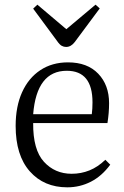

<svg xmlns="http://www.w3.org/2000/svg" viewBox="-20 -788 531 822"><path d="M268 14Q168 14 107.5 -54.5Q47 -123 47 -249Q47 -332 74.5 -393Q102 -454 152.5 -487.5Q203 -521 271 -521Q354 -521 400.5 -472.5Q447 -424 447 -346Q447 -305 440 -261H122Q121 -147 168 -95.5Q215 -44 287 -44Q327 -44 363 -58.5Q399 -73 431 -104L452 -83Q416 -34 369 -10Q322 14 268 14ZM122 -299H373Q376 -322 376 -350Q376 -485 266 -485Q137 -485 122 -299ZM263 -587Q253 -587 244 -592Q235 -597 224 -613L122 -751L140 -768L264 -663L389 -768L407 -752L300 -608Q284 -587 263 -587Z"/></svg>

Font: Literata 36pt Light
Style: Regular
Weight: 300
Designer: Latin by Veronika Burian and Jose Scaglione. Greek by Irene Vlachou. Cyrillic by Vera Evstafieva.
Foundry: TypeTogether
Version: Version 3.002